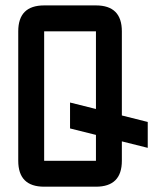

<svg xmlns="http://www.w3.org/2000/svg" viewBox="-20 -704 626 724"><path d="M341.8 0H146.5Q48.8 0 48.8 -97.7V-585.9Q48.8 -683.6 146.5 -683.6H341.8Q439.5 -683.6 439.5 -585.9V-268.6L537.1 -244.1V-146.5L439.5 -170.9V-97.7Q439.5 0 341.8 0ZM341.8 -97.7V-195.3L244.1 -219.7V-317.4L341.8 -293V-585.9H146.5V-97.7Z"/></svg>

Font: BabelStone Runic Dotted
Style: Regular
Weight: 400
Designer: Andrew West
Foundry: BabelStone
Version: Version 3.003 March 14, 2022